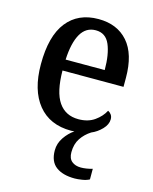

<svg xmlns="http://www.w3.org/2000/svg" viewBox="-116 -624 740 930"><g transform="rotate(15 253.5 -159.0)"><path d="M349 229Q289 229 255 203.5Q221 178 221 122Q221 87 241.5 57Q262 27 289 9Q280 10 272 10Q165 10 106.5 -62Q48 -134 48 -264Q48 -405 104 -476Q160 -547 262 -547Q356 -547 409.5 -486Q463 -425 463 -306V-261H157Q158 -153 192.5 -103Q227 -53 292 -53Q340 -53 372.5 -76Q405 -99 421 -130Q430 -126 437 -116.5Q444 -107 444 -93Q444 -67 421 -43Q398 -19 369 -7Q339 12 320 40.5Q301 69 301 110Q301 141 318.5 155.5Q336 170 364 170Q390 170 422 161V214Q408 222 386 225.5Q364 229 349 229ZM354 -316Q354 -395 333.5 -443Q313 -491 263 -491Q214 -491 188 -446Q162 -401 158 -316Z"/></g></svg>

Font: Noto Serif Khmer SemiCondensed Medium
Style: Regular
Weight: 500
Width: 4
Designer: Danh Hong and the Monotype Design Team
Foundry: Monotype Imaging Inc.
Version: Version 2.004; ttfautohint (v1.8.4.7-5d5b)